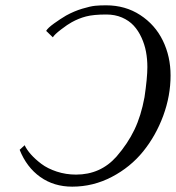

<svg xmlns="http://www.w3.org/2000/svg" viewBox="-20 -679 655 715"><path d="M247.1 -596.2Q232.4 -588.4 207.5 -569.3Q182.6 -550.3 176.8 -540L151.9 -564Q157.7 -574.7 181.2 -591.6Q204.6 -608.4 226.1 -621.1Q256.3 -637.7 286.6 -646.7Q316.9 -655.8 334.5 -657.5Q352.1 -659.2 375 -659.2Q446.8 -659.2 502.2 -623Q557.6 -586.9 586.4 -527.8Q615.2 -468.8 615.2 -397.9Q615.2 -322.3 587.9 -248Q560.5 -173.8 513.2 -115.2Q465.8 -56.6 396.5 -20.3Q327.1 16.1 249 16.1Q180.7 16.1 129.9 -20Q79.1 -56.2 53.2 -121.1L71.8 -138.2Q79.6 -121.6 95.2 -104Q110.8 -86.4 134 -68.8Q157.2 -51.3 191.4 -40Q225.6 -28.8 263.2 -28.8Q354.5 -28.8 414.1 -96.2Q455.6 -144 480.5 -195.8Q505.4 -247.6 518.1 -316.9Q528.8 -389.2 528.8 -429.2Q528.8 -459 523.7 -486.3Q518.6 -513.7 506.8 -539.3Q495.1 -564.9 477.8 -583.7Q460.4 -602.5 434.3 -613.8Q408.2 -625 376 -625Q328.1 -625 300.3 -617.7Q272.5 -610.4 247.1 -596.2Z"/></svg>

Font: Common Serif
Style: Bold Italic
Weight: 700
Italic angle: -12°
Designer: Philipp H. Poll, Khaled Hosny
Foundry: Stefan Peev, Context Ltd.
Version: Version 1.026